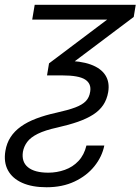

<svg xmlns="http://www.w3.org/2000/svg" viewBox="-38 -561 583 797"><path d="M106 -541H525.4L517.1 -490.7L194.3 -248H157.2L165.5 -297.9L406.7 -479.5H95.7ZM57.1 69.3Q50.8 111.3 78.4 133.5Q106 155.8 162.6 155.8Q198.2 155.8 231.2 144Q264.2 132.3 287.8 107.2Q311.5 82 320.8 43H395Q385.7 89.4 354 128.9Q322.3 168.5 271.7 192.4Q221.2 216.3 155.3 216.3Q95.2 216.3 54.2 198Q13.2 179.7 -5.1 145.8Q-23.4 111.8 -15.6 65.4Q-10.3 33.2 5.9 8.3Q22 -16.6 48.6 -35.6Q75.2 -54.7 112.3 -68.8Q149.4 -83 196.8 -93.3Q245.1 -104 274.4 -115Q303.7 -126 318.4 -141.4Q333 -156.7 336.4 -180.7Q341.8 -213.9 315.2 -231Q288.6 -248 220.7 -248H190.4L205.1 -308.6H231.4Q295.9 -308.6 338.4 -293.2Q380.9 -277.8 399.4 -248.8Q418 -219.7 411.1 -178.7Q405.8 -147.9 390.4 -125Q375 -102.1 348.6 -85.2Q322.3 -68.4 285.2 -55.4Q248 -42.5 200.2 -31.7Q148.9 -20.5 118.9 -5.6Q88.9 9.3 75 28.1Q61 46.9 57.1 69.3Z"/></svg>

Font: Inter 17pt Light
Style: Italic
Weight: 300
Italic angle: -9.3988°
Version: Version 4.001;git-66647c0bb